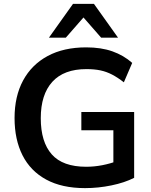

<svg xmlns="http://www.w3.org/2000/svg" viewBox="-20 -959 780 989"><path d="M418 10Q299 10 218 -34Q137 -78 96 -159Q55 -240 55 -351Q55 -463 99 -544.5Q143 -626 225.5 -670.5Q308 -715 424 -715Q501 -715 559 -694.5Q617 -674 661 -635L618 -535Q586 -560 557 -575Q528 -590 497 -596.5Q466 -603 425 -603Q309 -603 249.5 -537.5Q190 -472 190 -350Q190 -228 246.5 -164Q303 -100 424 -100Q465 -100 506.5 -108Q548 -116 588 -131L564 -77V-288H399V-382H671V-43Q622 -18 554 -4Q486 10 418 10ZM232 -765 356 -939H464L588 -765H501L410 -869L319 -765Z"/></svg>

Font: Mulish ExtraLight
Style: Bold
Weight: 700
Version: Version 3.603